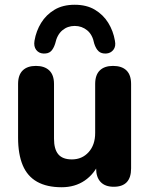

<svg xmlns="http://www.w3.org/2000/svg" viewBox="-20 -776 630 807"><path d="M239 11Q177 11 136 -12Q95 -35 75.5 -81.5Q56 -128 56 -197V-423Q56 -461 75.5 -480Q95 -499 131 -499Q167 -499 187 -480Q207 -461 207 -423V-193Q207 -149 225 -127.5Q243 -106 282 -106Q325 -106 352.5 -136.5Q380 -167 380 -217V-423Q380 -461 399.5 -480Q419 -499 455 -499Q492 -499 511.5 -480Q531 -461 531 -423V-68Q531 9 458 9Q422 9 403 -11Q384 -31 384 -68V-135L399 -96Q377 -45 336 -17Q295 11 239 11ZM162 -551Q143 -552 132 -566.5Q121 -581 125 -605Q132 -646 153 -680Q174 -714 209 -735Q244 -756 294 -756Q344 -756 379 -735Q414 -714 435 -680Q456 -646 463 -605Q468 -581 456.5 -566.5Q445 -552 426 -551Q406 -550 394.5 -560.5Q383 -571 376 -593Q369 -630 346.5 -648.5Q324 -667 294 -667Q264 -667 242 -648.5Q220 -630 212 -593Q205 -571 194 -560.5Q183 -550 162 -551Z"/></svg>

Font: Nunito ExtraLight ExtraBold
Style: Regular
Weight: 800
Version: Version 3.602